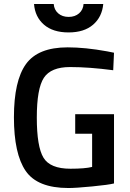

<svg xmlns="http://www.w3.org/2000/svg" viewBox="-20 -934 653 965"><path d="M358 -262V-360H553V-12Q526 -5 443.5 3Q361 11 324 11Q168 11 109 -75Q50 -161 50 -344.5Q50 -528 110.5 -612Q171 -696 320 -696Q408 -696 518 -676L553 -669L549 -581Q428 -597 332 -597Q236 -597 200.5 -543Q165 -489 165 -343Q165 -197 198.5 -141.5Q232 -86 334 -86Q407 -86 443 -95V-262ZM400 -914H499Q493 -849 448 -810Q403 -771 324.5 -771Q246 -771 201 -810Q156 -849 151 -914H250Q252 -885 272.5 -867Q293 -849 325 -849Q357 -849 377.5 -867Q398 -885 400 -914Z"/></svg>

Font: TitilliumWeb-SemiBold
Style: SemiBold
Weight: 600
Version: Version 1.001;PS 57.000;hotconv 1.0.70;makeotf.lib2.5.55311